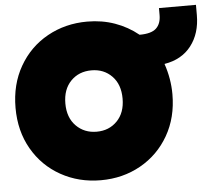

<svg xmlns="http://www.w3.org/2000/svg" viewBox="-53 -806 985 879"><g transform="rotate(-5 439.5 -366.0)"><path d="M15 -349Q15 -456 62.5 -539Q110 -622 192.5 -668Q275 -714 376 -714Q444 -714 503 -693Q562 -672 610 -633Q664 -633 686.5 -654Q709 -675 709 -715V-747H879V-700Q879 -616 835.5 -559.5Q792 -503 712 -490Q736 -420 736 -349Q736 -242 688.5 -159.5Q641 -77 559 -31Q477 15 376 15Q275 15 192.5 -31Q110 -77 62.5 -159.5Q15 -242 15 -349ZM507 -349Q507 -414 470 -452Q433 -490 376 -490Q318 -490 281 -452Q244 -414 244 -349Q244 -284 281.5 -246Q319 -208 376 -208Q433 -208 470 -246Q507 -284 507 -349Z"/></g></svg>

Font: Readiness Black
Style: Regular
Weight: 900
Designer: Katatrad Team
Foundry: CadsonDemak
Version: Version 1.00;April 23, 2019;FontCreator 11.5.0.2425 64-bit; 